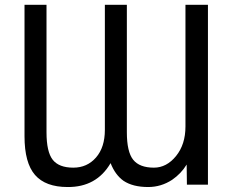

<svg xmlns="http://www.w3.org/2000/svg" viewBox="-20 -752 951 784"><path d="M431.6 -85.9Q374 12.7 255.9 11.7Q166 11.7 123 -37.6Q80.1 -86.9 80.1 -195.3V-732.4H169.9V-211.9Q169.9 -131.8 195.3 -99.6Q220.7 -67.4 279.3 -67.4Q335.9 -67.4 372.1 -108.9Q408.2 -150.4 408.2 -221.7V-732.4H498V-211.9Q498 -131.8 523.9 -99.6Q549.8 -67.4 608.4 -67.4Q660.2 -67.4 698.7 -114.7Q737.3 -162.1 737.3 -235.4V-732.4H829.1V2H743.2L742.2 -80.1Q719.7 -43 682.6 -17.6Q637.7 11.7 585 11.7Q522.5 11.7 484.4 -13.7Q450.2 -38.1 431.6 -85.9Z"/></svg>

Font: Nasu
Style: Regular
Weight: 400
Designer: Ryoko NISHIZUKA (kana &amp; ideographs); Paul D. Hunt (Latin, Greek &amp; Cyrillic); Wenlong ZHANG (bopomofo); Sandoll C
Version: Version 2014.1215